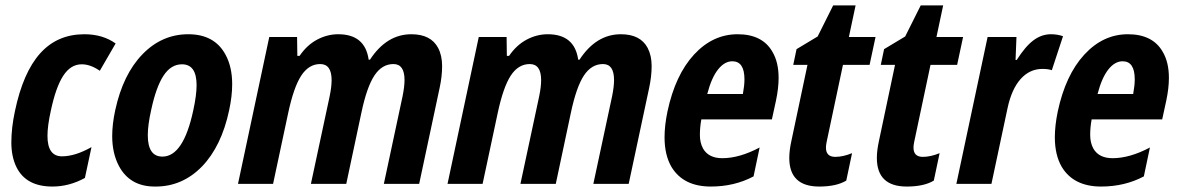

<svg xmlns="http://www.w3.org/2000/svg" viewBox="-20 -681 4362 711"><path d="M155.8 -177.7Q155.8 -102.1 209.5 -102.1Q258.3 -102.1 318.8 -136.2L294.4 -22Q236.3 9.8 174.3 9.8Q77.1 9.8 41.5 -61Q22 -100.1 22 -153.6Q22 -207 35.2 -269Q65.4 -413.1 128.9 -483.6Q192.4 -554.2 292.5 -554.2Q360.4 -554.2 408.2 -520L349.6 -418.9Q314.9 -442.9 282.7 -442.9Q241.7 -442.9 214.1 -400.4Q186.5 -357.9 168 -270Q155.8 -214.8 155.8 -177.7Z M406.7 -272.9Q435.5 -405.8 507.6 -480Q579.6 -554.2 677.2 -554.2Q774.9 -554.2 815.4 -478Q839.8 -433.1 839.8 -369.1Q839.8 -325.2 828.6 -272.9Q800.3 -139.6 728 -64.5Q655.3 9.8 556.6 9.8Q554.7 9.8 553.2 9.8Q460.9 9.8 420.4 -66.4Q395.5 -113.3 395.5 -177.2Q395.5 -221.2 406.7 -272.9ZM708 -365.7Q708 -442.9 653.8 -442.9Q613.3 -442.9 585.7 -401.1Q558.1 -359.4 539.6 -272.9Q527.3 -217.8 527.3 -180.2Q527.3 -101.1 581.5 -101.1Q659.2 -101.1 695.8 -272.9Q708 -328.6 708 -365.7Z M1503.4 -554.2Q1575.7 -554.2 1602.5 -503.4Q1617.2 -475.1 1617.2 -436.5Q1617.2 -397.9 1607.9 -355L1532.2 0H1401.4L1470.7 -324.2Q1478 -359.9 1478 -384.8Q1478 -443.8 1437 -443.8Q1394.5 -443.8 1366.5 -401.4Q1338.4 -358.9 1318.4 -264.2L1262.2 0H1131.3L1200.7 -324.2Q1208 -359.4 1208 -384.3Q1208 -443.8 1165.8 -443.8Q1123.5 -443.8 1095.5 -400.9Q1067.4 -357.9 1046.9 -261.2L991.2 0H861.3L977.1 -543.9H1080.1L1081.1 -474.1H1089.4Q1116.7 -514.2 1154.3 -534.2Q1191.9 -554.2 1232.4 -554.2Q1332 -554.2 1345.2 -460H1350.1Q1411.6 -554.2 1503.4 -554.2Z M2279.3 -554.2Q2351.6 -554.2 2378.4 -503.4Q2393.1 -475.1 2393.1 -436.5Q2393.1 -397.9 2383.8 -355L2308.1 0H2177.2L2246.6 -324.2Q2253.9 -359.9 2253.9 -384.8Q2253.9 -443.8 2212.9 -443.8Q2170.4 -443.8 2142.3 -401.4Q2114.3 -358.9 2094.2 -264.2L2038.1 0H1907.2L1976.6 -324.2Q1983.9 -359.4 1983.9 -384.3Q1983.9 -443.8 1941.7 -443.8Q1899.4 -443.8 1871.3 -400.9Q1843.3 -357.9 1822.8 -261.2L1767.1 0H1637.2L1752.9 -543.9H1856L1856.9 -474.1H1865.2Q1892.6 -514.2 1930.2 -534.2Q1967.8 -554.2 2008.3 -554.2Q2107.9 -554.2 2121.1 -460H2126Q2187.5 -554.2 2279.3 -554.2Z M2612.3 9.8Q2510.7 9.8 2466.8 -62.5Q2440.9 -106.4 2440.9 -172.9Q2440.9 -215.8 2451.7 -268.1Q2480.5 -403.3 2550 -478.8Q2619.6 -554.2 2711.4 -554.2Q2803.2 -554.2 2840.3 -489.3Q2863.3 -450.7 2863.3 -392.6Q2863.3 -354.5 2853.5 -308.1L2838.4 -238.8H2577.1Q2571.8 -210 2571.8 -181.2Q2571.8 -152.3 2583.5 -130.9Q2604 -95.2 2654.8 -95.2Q2718.3 -95.2 2793 -134.8L2770.5 -27.8Q2699.7 9.8 2612.3 9.8ZM2736.8 -387.2Q2736.8 -454.1 2691.9 -454.1Q2663.1 -454.1 2638.9 -423.6Q2614.7 -393.1 2599.1 -333H2731Q2736.8 -364.3 2736.8 -387.2Z M3038.6 -134.3Q3038.6 -100.1 3073.2 -100.1Q3101.6 -100.1 3135.3 -113.8L3113.8 -12.2Q3077.1 9.8 3013.7 9.8Q2902.8 9.8 2902.8 -96.2Q2902.8 -124 2910.6 -159.2L2970.2 -440.9H2917.5L2929.7 -499L3007.8 -545.9L3065.4 -661.1H3148.4L3123.5 -543.9H3222.2L3200.2 -440.9H3101.6L3041 -154.8Q3038.6 -143.1 3038.6 -134.3Z M3362.8 -134.3Q3362.8 -100.1 3397.5 -100.1Q3425.8 -100.1 3459.5 -113.8L3438 -12.2Q3401.4 9.8 3337.9 9.8Q3227.1 9.8 3227.1 -96.2Q3227.1 -124 3234.9 -159.2L3294.4 -440.9H3241.7L3253.9 -499L3332 -545.9L3389.6 -661.1H3472.7L3447.8 -543.9H3546.4L3524.4 -440.9H3425.8L3365.2 -154.8Q3362.8 -143.1 3362.8 -134.3Z M3871.6 -554.2Q3896 -554.2 3916.5 -546.9L3875 -420.9Q3862.3 -425.8 3840.3 -425.8Q3793 -425.8 3759.5 -388.4Q3726.1 -351.1 3710.9 -279.8L3651.4 0H3521.5L3637.2 -543.9H3744.1L3740.7 -459H3745.1Q3777.3 -509.8 3807.4 -532Q3837.4 -554.2 3871.6 -554.2Z M4057.6 9.8Q3956.1 9.8 3912.1 -62.5Q3886.2 -106.4 3886.2 -172.9Q3886.2 -215.8 3897 -268.1Q3925.8 -403.3 3995.4 -478.8Q4064.9 -554.2 4156.7 -554.2Q4248.5 -554.2 4285.6 -489.3Q4308.6 -450.7 4308.6 -392.6Q4308.6 -354.5 4298.8 -308.1L4283.7 -238.8H4022.5Q4017.1 -210 4017.1 -181.2Q4017.1 -152.3 4028.8 -130.9Q4049.3 -95.2 4100.1 -95.2Q4163.6 -95.2 4238.3 -134.8L4215.8 -27.8Q4145 9.8 4057.6 9.8ZM4182.1 -387.2Q4182.1 -454.1 4137.2 -454.1Q4108.4 -454.1 4084.2 -423.6Q4060.1 -393.1 4044.4 -333H4176.3Q4182.1 -364.3 4182.1 -387.2Z"/></svg>

Font: Open Sans Hebrew Condensed
Style: Bold Italic
Weight: 700
Width: 3
Italic angle: -12°
Foundry: Ascender Corporation, Yanek Iontef
Version: Version 2.001;PS 002.001;hotconv 1.0.70;makeotf.lib2.5.58329